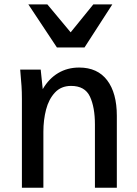

<svg xmlns="http://www.w3.org/2000/svg" viewBox="-20 -874 640 894"><path d="M74 -550H169.5L179 -459Q207.5 -508 250.8 -533.8Q294 -559.5 348.5 -559.5Q434 -559.5 479 -500.2Q524 -441 524 -334.5V0H422V-294.5Q422 -374.5 398.8 -424.2Q375.5 -474 311 -474Q264.5 -474 235.8 -443Q207 -412 194.5 -363.8Q182 -315.5 182 -260.5V0H82V-413.5Q82 -447 80.2 -473.5Q78.5 -500 74 -550ZM112 -853.5H200.5L309 -723.5L414.5 -853.5H503L373.5 -653H245Z"/></svg>

Font: JuliaMono Medium
Style: Regular
Weight: 500
Monospace: yes
Designer: cormullion
Foundry: corm
Version: Version 0.054; ttfautohint (v1.8.4)